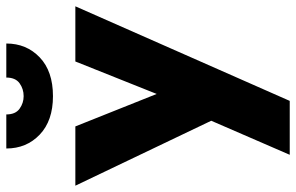

<svg xmlns="http://www.w3.org/2000/svg" viewBox="-197 -534 939 609"><g transform="rotate(-90 272.5 -229.5)"><path d="M106 -679H214Q214 -650 232 -637Q250 -624 272 -624Q295 -624 313 -637Q331 -650 331 -679H439Q439 -615 395 -573Q351 -531 272 -531Q194 -531 150 -573Q106 -615 106 -679ZM557 -460 257 220H86L194 -29L-12 -460H176L279 -202L382 -460Z"/></g></svg>

Font: Jost* Heavy
Style: Regular
Weight: 800
Version: Version 3.7